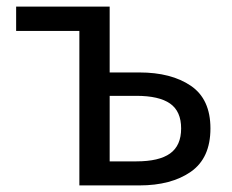

<svg xmlns="http://www.w3.org/2000/svg" viewBox="-20 -563 705 583"><path d="M221 0V-469H29V-543H313V-343H403Q500 -343 559.5 -302.5Q619 -262 619 -173Q619 -83 559.5 -41.5Q500 0 403 0ZM313 -73H394Q463 -73 496.5 -97Q530 -121 530 -173Q530 -225 496.5 -248.5Q463 -272 394 -272H313Z"/></svg>

Font: Chiron Sans HK TT
Style: Regular
Weight: 400
Designer: Ryoko NISHIZUKA 西塚涼子 (kana, bopomofo & ideographs); Paul D. Hunt (Latin, Greek & Cyrillic); Sandoll Communications 산돌커뮤니
Foundry: Adobe
Version: Version 2.022;hotconv 1.0.109;makeotfexe 2.5.65596